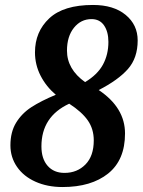

<svg xmlns="http://www.w3.org/2000/svg" viewBox="-20 -744 575 774"><path d="M22 -158Q22 -212 45 -249.5Q68 -287 106.5 -312Q145 -337 205 -362Q166 -395 143.5 -439Q121 -483 121 -533Q121 -616 178.5 -670Q236 -724 355 -724Q438 -724 486.5 -684Q535 -644 535 -581Q535 -510 495.5 -465.5Q456 -421 378 -381Q484 -310 484 -206Q484 -99 416 -44.5Q348 10 232 10Q171 10 123 -11.5Q75 -33 48.5 -71.5Q22 -110 22 -158ZM417 -575Q417 -616 399.5 -641.5Q382 -667 349 -667Q306 -667 278 -632Q250 -597 250 -540Q250 -465 323 -413Q373 -443 395 -483.5Q417 -524 417 -575ZM358 -178Q358 -224 334 -258.5Q310 -293 259 -326Q147 -274 147 -154Q147 -104 172 -75.5Q197 -47 240 -47Q291 -47 324.5 -81Q358 -115 358 -178Z"/></svg>

Font: Noto Serif Narrow
Style: Bold Italic
Weight: 700
Width: 4
Italic angle: -12°
Designer: Monotype Design Team
Foundry: Monotype Imaging Inc.
Version: Version 1.001